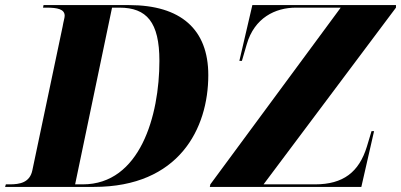

<svg xmlns="http://www.w3.org/2000/svg" viewBox="-53 -734 1575 754"><path d="M-33 0H316C650 0 765 -229 765 -439C765 -619 657 -714 454 -714H118L116 -704H129C173 -704 201 -698 201 -672C201 -664 196 -649 193 -630L74 -65C64 -17 25 -10 -15 -10H-30ZM771 0H1366L1416 -219H1406L1388 -159C1357 -58 1295 -10 1184 -10H982L1502 -704V-714H938L887 -495H897L916 -560C946 -664 1028 -704 1109 -704H1285L773 -10ZM272 -10H242L387 -704H416C523 -704 573 -647 573 -495C573 -280 497 -10 272 -10Z"/></svg>

Font: Noto Serif Display ExtraBold
Style: Italic
Weight: 800
Italic angle: -12°
Designer: Monotype Design Team
Foundry: Monotype Imaging Inc.
Version: Version 2.009